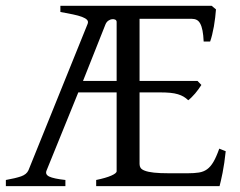

<svg xmlns="http://www.w3.org/2000/svg" viewBox="-20 -635 819 655"><path d="M377.9 -560.1Q377.9 -565.4 373.3 -567.9Q368.7 -570.3 362.3 -569.6Q356 -568.8 349.6 -564.5Q343.3 -560.1 339.8 -551.8L263.2 -358.9H377.9ZM750 -119.1Q745.6 -76.7 739.3 -45.4Q732.9 -14.2 729 0H308.1V-21Q341.3 -27.8 359.6 -35.9Q377.9 -43.9 377.9 -50.8V-319.8H247.1L139.2 -54.2Q132.8 -40 147.9 -32.7Q163.1 -25.4 203.1 -21V0H0V-21Q33.2 -26.9 52 -33.4Q70.8 -40 77.1 -54.2L278.8 -553.2Q282.2 -561.5 277.1 -567.1Q272 -572.8 259.8 -577.4Q247.6 -582 228.8 -585.9Q210 -589.8 186 -594.2V-615.2H702.1L716.8 -603Q715.8 -590.3 714.1 -575.2Q712.4 -560.1 709.7 -544.9Q707 -529.8 703.6 -516.1Q700.2 -502.4 696.8 -493.2H674.8Q673.8 -515.6 670.9 -530.5Q668 -545.4 663.1 -554.4Q658.2 -563.5 651.1 -567.1Q644 -570.8 634.8 -570.8H456.1V-358.9H653.8L667 -345.2Q662.6 -338.4 657.2 -330.8Q651.9 -323.2 645.8 -316.2Q639.6 -309.1 633.5 -303Q627.4 -296.9 622.1 -293Q614.7 -300.3 606.4 -305.2Q598.1 -310.1 586.9 -313.5Q575.7 -316.9 560.5 -318.4Q545.4 -319.8 524.9 -319.8H456.1V-75.2Q456.1 -67.9 459.7 -62.3Q463.4 -56.6 474.4 -52.5Q485.4 -48.3 505.1 -46.1Q524.9 -43.9 557.1 -43.9H620.1Q642.6 -43.9 658.4 -46.4Q674.3 -48.8 686.3 -57.4Q698.2 -65.9 708 -82.5Q717.8 -99.1 728 -127.9L750 -119.1Z"/></svg>

Font: Gentium
Style: Regular
Weight: 400
Designer: J. Victor Gaultney
Version: Version 1.03; 2011; OFL 1.1 release